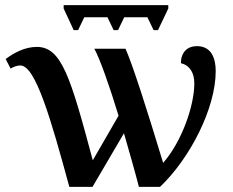

<svg xmlns="http://www.w3.org/2000/svg" viewBox="-20 -725 906 745"><path d="M266 -608H283L307 -658H397L421 -608H438L462 -658H552L576 -608H593L633 -692V-705H227V-692ZM249 0H339L461 -208C482 -135 503 -62 519 0H601C717 -110 817 -305 817 -449C817 -496 802 -546 744 -546C708 -546 682 -523 682 -480C717 -471 734 -442 734 -401C734 -316 686 -176 613 -93C550 -301 495 -473 467 -536H346C368 -496 405 -391 440 -276L340 -103C254 -425 219 -543 123 -543C75 -543 33 -519 2 -496L21 -459C33 -466 46 -471 59 -471C118 -471 178 -261 249 0Z"/></svg>

Font: Noto Serif Semi
Style: Regular
Weight: 600
Designer: Monotype Design Team
Foundry: Monotype Imaging Inc.
Version: Version 1.002